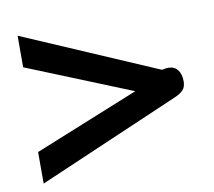

<svg xmlns="http://www.w3.org/2000/svg" viewBox="-64 -594 742 665"><g transform="rotate(-10 307.5 -261.0)"><path d="M38 -112 406 -261 38 -410V-521L510 -318L521 -320Q525 -321 533 -321Q554 -321 565.5 -306Q577 -291 577 -266Q577 -247 568 -236.5Q559 -226 539 -217L38 -1Z"/></g></svg>

Font: Niramit SemiBold
Style: Regular
Weight: 600
Designer: Katatrad Aksorn Co.,Ltd.
Foundry: Cadson Demak Co.,Ltd.
Version: Version 1.001; ttfautohint (v1.6)